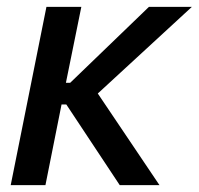

<svg xmlns="http://www.w3.org/2000/svg" viewBox="-20 -539 579 559"><path d="M11.2 0 115.2 -519H216.8L171.9 -297.9H206.5L165.5 -279.8L413.6 -519H538.6L234.9 -239.3L244.1 -297.4L444.3 0H328.6L161.1 -252.9L192.9 -234.9H159.2L112.3 0Z"/></svg>

Font: Reddit Sans Medium
Style: Italic
Weight: 500
Italic angle: -11.25°
Designer: Stephen Hutchings
Version: Version 1.013